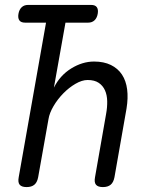

<svg xmlns="http://www.w3.org/2000/svg" viewBox="-20 -750 640 780"><path d="M82 -658Q65 -658 58.5 -667.5Q52 -677 55 -694Q58 -711 68 -720.5Q78 -730 94 -730H350Q367 -730 373.5 -720.5Q380 -711 377 -694Q374 -677 364 -667.5Q354 -658 338 -658H246L199 -394Q224 -444 269.5 -472Q315 -500 362 -500Q402 -500 430.5 -486Q459 -472 475.5 -447Q492 -422 496.5 -387Q501 -352 494 -309L445 -30Q441 -9 429.5 0.5Q418 10 398 10Q378 10 370 0.5Q362 -9 366 -30L411 -287Q416 -314 415.5 -339Q415 -364 406.5 -383Q398 -402 381 -413.5Q364 -425 336 -425Q313 -425 286.5 -409.5Q260 -394 237 -370.5Q214 -347 197.5 -319Q181 -291 177 -266L135 -30Q131 -9 119.5 0.5Q108 10 88 10Q68 10 60 0.5Q52 -9 56 -30L167 -658Z"/></svg>

Font: Maple Mono Light
Style: Italic
Weight: 300
Italic angle: -10°
Monospace: yes
Designer: subframe7536
Version: Version 7.000